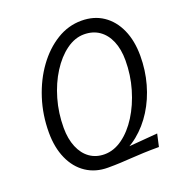

<svg xmlns="http://www.w3.org/2000/svg" viewBox="-133 -842 904 965"><g transform="rotate(-20 319.0 -360.0)"><path d="M281 10Q215 10 165.5 -23Q116 -56 89 -116.5Q62 -177 62 -257Q62 -351 89.5 -436.5Q117 -522 165 -588Q213 -654 275 -692Q337 -730 407 -730Q474 -730 523 -697Q572 -664 599 -604Q626 -544 626 -463Q626 -386 606 -314.5Q586 -243 549 -184Q512 -125 461 -83.5Q410 -42 348 -25ZM289 -59Q339 -59 385.5 -92.5Q432 -126 468.5 -184Q505 -242 526.5 -315.5Q548 -389 548 -467Q548 -527 529.5 -570.5Q511 -614 477 -637.5Q443 -661 396 -661Q347 -661 301 -627.5Q255 -594 218.5 -536.5Q182 -479 161 -406Q140 -333 140 -254Q140 -195 158.5 -150.5Q177 -106 210.5 -82.5Q244 -59 289 -59ZM281 10 278 -43 572 -67 557 0Q509 0 473.5 1.5Q438 3 408.5 5Q379 7 349 8.5Q319 10 281 10Z"/></g></svg>

Font: Instrument Sans SemiCondensed
Style: Italic
Weight: 400
Width: 4
Italic angle: -13°
Designer: Rodrigo Fuenzalida
Foundry: fragTYPE
Version: Version 1.000;gftools[0.9.28]